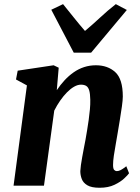

<svg xmlns="http://www.w3.org/2000/svg" viewBox="-20 -876 662 906"><path d="M248 -450.5Q265 -476 285 -497.5Q305 -519 328 -535Q351 -551 377.2 -559.5Q403.5 -568 432.5 -568Q488.5 -568 524 -535.5Q559.5 -503 559.5 -420.5Q559.5 -404.5 555.2 -373.5Q551 -342.5 545.2 -308.2Q539.5 -274 535 -247Q531 -222 526 -194.5Q521 -167 517.2 -141.5Q513.5 -116 513.5 -97.5Q513.5 -79.5 519 -74Q524.5 -68.5 531 -68.5Q539.5 -68.5 549.5 -73.5Q559.5 -78.5 576 -91.5L589 -58.5Q584.5 -51.5 567 -34.8Q549.5 -18 520.2 -4Q491 10 450 10Q411.5 10 392 -1.8Q372.5 -13.5 365.8 -31.5Q359 -49.5 359 -68.5Q359.5 -80.5 361.8 -97.2Q364 -114 367.8 -134Q371.5 -154 375.5 -175.5Q379.5 -197 383.5 -217Q387 -237 391 -261Q395 -285 398.5 -310Q402 -335 404.2 -359.5Q406.5 -384 406 -405.5Q405.5 -434 401 -449.2Q396.5 -464.5 387 -470.5Q377.5 -476.5 362 -476.5Q346.5 -476.5 329.5 -466.8Q312.5 -457 296 -440.2Q279.5 -423.5 264 -401.2Q248.5 -379 236 -354L187.5 0H44L107 -473L55.5 -501L63.5 -542.5L233 -568L257 -556.5ZM328 -627.5 222 -830 277.5 -856.5Q302.5 -826 328.2 -793.5Q354 -761 381 -730Q418 -761 452.8 -793.5Q487.5 -826 526.5 -856.5L578.5 -829L410 -627.5Z"/></svg>

Font: Merriweather ExtraBold
Style: Italic
Weight: 800
Italic angle: -7.8°
Version: Version 2.101